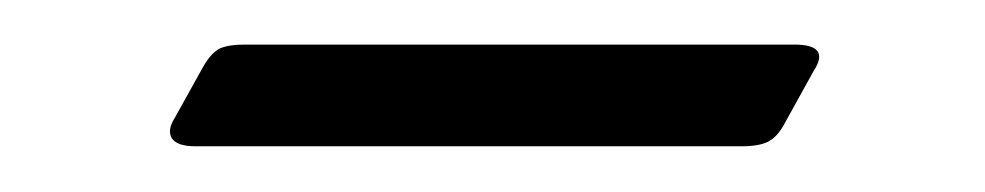

<svg xmlns="http://www.w3.org/2000/svg" viewBox="-20 -294 431 84"><path d="M327.5 -274.5Q343.5 -274.5 336 -263L323 -239.5Q320 -234 316 -232Q312 -230 304.5 -230H65.5Q57.5 -230 55.2 -233.5Q53 -237 56.5 -242.5L69 -265Q72.5 -271 76.2 -272.8Q80 -274.5 87 -274.5Z"/></svg>

Font: Fraunces ExtraLight
Style: Italic
Weight: 250
Italic angle: -16°
Version: Version 1.000;[b76b70a41]